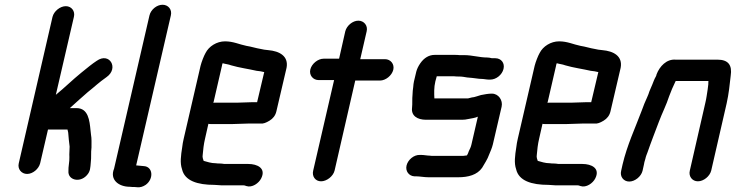

<svg xmlns="http://www.w3.org/2000/svg" viewBox="-20 -726 3097 808"><path d="M201 -655 59 -39C53 -15 70 6 94 6C118 6 143 -15 149 -39L182 -181H264C266 -173 267 -169 267 -168C269 -148 270 -128 273 -109C273 -94 271 -79 272 -65C273 -47 267 -24 268 -6C265 31 315 45 345 12C361 -5 360 -21 362 -42C365 -65 362 -82 365 -105C365 -122 366 -144 363 -159L361 -177C357 -218 352 -271 302 -271H274L275 -272C300 -295 324 -316 349 -338L371 -356C382 -366 394 -375 406 -385C414 -391 421 -396 429 -402C481 -439 441 -508 387 -470C377 -463 369 -458 358 -449L322 -420C285 -390 252 -357 215 -327L291 -655C297 -679 281 -700 257 -700C233 -700 207 -679 201 -655Z M609 -661 460 -16C441 30 479 60 526 60C533 61 539 61 546 61L558 62C570 63 581 60 593 52C628 27 624 -25 585 -27L553 -30L699 -661C705 -686 688 -706 664 -706C640 -706 615 -686 609 -661Z M981 -294H887C884 -294 881 -294 878 -293L914 -449C914 -451 915 -455 917 -460C930 -456 940 -456 953 -451C987 -441 1025 -436 1060 -428L1076 -426C1080 -425 1085 -424 1090 -423H1092L1062 -296H1043C1030 -296 996 -294 981 -294ZM1023 -206H1077C1088 -205 1099 -209 1114 -218C1129 -227 1139 -240 1143 -257L1186 -441C1195 -490 1156 -511 1109 -515L1092 -517L1077 -520C1058 -523 1037 -530 1017 -533C987 -539 962 -552 927 -552C892 -552 859 -531 845 -503C838 -491 828 -465 824 -449L753 -142C750 -129 748 -118 747 -108C741 -70 737 -40 746 -14C757 35 811 52 882 52C893 52 902 54 913 54H1005C1010 54 1013 56 1017 57C1041 65 1069 45 1079 25C1101 -18 1063 -36 1025 -36H924C917 -37 911 -38 903 -38C899 -38 894 -38 888 -39C868 -39 852 -45 837 -49C835 -54 831 -65 833 -74C835 -96 837 -118 843 -143L857 -205C860 -204 863 -204 866 -204H960C975 -204 1009 -206 1023 -206Z M1433 -594 1407 -479H1342C1318 -479 1292 -458 1286 -434C1280 -410 1297 -389 1321 -389H1386L1298 -8C1292 16 1307 37 1331 37C1355 37 1382 16 1388 -8L1475 -387H1579C1603 -387 1629 -408 1635 -432C1641 -456 1624 -477 1600 -477H1496L1523 -594C1529 -618 1512 -639 1488 -639C1464 -639 1439 -618 1433 -594Z M2050 -332C2034 -332 2020 -329 2004 -326C1995 -324 1976 -316 1966 -316C1961 -315 1955 -313 1950 -312H1808C1807 -333 1806 -358 1812 -383L1818 -405H1891C1898 -404 1904 -404 1911 -404C1924 -404 1934 -402 1946 -400L1968 -398C1981 -397 1993 -394 2005 -394C2015 -394 2028 -391 2037 -391H2043C2068 -391 2093 -411 2099 -436C2105 -461 2089 -481 2064 -481H2050C2042 -483 2036 -484 2030 -484C1998 -484 1967 -494 1934 -494H1914C1907 -495 1900 -495 1894 -495H1809C1786 -495 1765 -483 1749 -460C1740 -447 1735 -436 1732 -425L1722 -383C1720 -376 1720 -368 1719 -360L1717 -344C1717 -338 1716 -332 1716 -327C1714 -310 1716 -289 1714 -272C1710 -239 1736 -222 1773 -222H1924C1933 -222 1942 -223 1950 -225C1964 -228 1978 -229 1991 -235L1964 -118C1962 -108 1957 -98 1953 -90C1951 -84 1948 -76 1945 -72C1938 -71 1932 -70 1929 -70H1804C1799 -70 1793 -70 1788 -71C1778 -71 1764 -74 1753 -74H1747C1722 -75 1697 -54 1691 -30C1685 -6 1701 15 1724 16H1730C1746 16 1765 20 1783 20H1908C1951 20 1988 10 2009 -20C2019 -38 2031 -54 2039 -77C2044 -89 2050 -102 2054 -118L2091 -277C2097 -304 2078 -332 2050 -332Z M2387 -294H2293C2290 -294 2287 -294 2284 -293L2320 -449C2320 -451 2321 -455 2323 -460C2336 -456 2346 -456 2359 -451C2393 -441 2431 -436 2466 -428L2482 -426C2486 -425 2491 -424 2496 -423H2498L2468 -296H2449C2436 -296 2402 -294 2387 -294ZM2429 -206H2483C2494 -205 2505 -209 2520 -218C2535 -227 2545 -240 2549 -257L2592 -441C2601 -490 2562 -511 2515 -515L2498 -517L2483 -520C2464 -523 2443 -530 2423 -533C2393 -539 2368 -552 2333 -552C2298 -552 2265 -531 2251 -503C2244 -491 2234 -465 2230 -449L2159 -142C2156 -129 2154 -118 2153 -108C2147 -70 2143 -40 2152 -14C2163 35 2217 52 2288 52C2299 52 2308 54 2319 54H2411C2416 54 2419 56 2423 57C2447 65 2475 45 2485 25C2507 -18 2469 -36 2431 -36H2330C2323 -37 2317 -38 2309 -38C2305 -38 2300 -38 2294 -39C2274 -39 2258 -45 2243 -49C2241 -54 2237 -65 2239 -74C2241 -96 2243 -118 2249 -143L2263 -205C2266 -204 2269 -204 2272 -204H2366C2381 -204 2415 -206 2429 -206Z M2684 -7 2690 -34C2691 -39 2692 -47 2696 -58C2698 -68 2702 -77 2705 -85C2719 -126 2738 -174 2753 -214C2766 -249 2785 -286 2796 -321C2804 -342 2812 -362 2822 -382C2822 -383 2823 -384 2824 -385H2961C2962 -383 2960 -375 2961 -373L2958 -349C2955 -331 2953 -312 2948 -292L2883 -8C2877 16 2893 37 2917 37C2941 37 2967 16 2973 -8L3038 -291C3047 -331 3051 -371 3055 -407C3062 -452 3045 -475 2999 -475H2823C2785 -478 2756 -447 2743 -413C2743 -411 2742 -408 2740 -404C2733 -392 2730 -382 2725 -370C2720 -357 2713 -344 2709 -330L2704 -318C2697 -303 2686 -277 2680 -259C2653 -187 2619 -115 2600 -34L2594 -7C2588 17 2604 38 2628 38C2652 38 2678 17 2684 -7Z"/></svg>

Font: Electronic
Style: BlkIt
Weight: 900
Version: Version 1.011